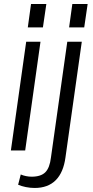

<svg xmlns="http://www.w3.org/2000/svg" viewBox="-20 -747 460 953"><path d="M181 -540 105 0H34L110 -540ZM210 -727 193 -611H118L134 -727ZM152 186Q130 186 108 181.5Q86 177 70 170L83 119Q94 124 108.5 127Q123 130 137 130Q183 130 205 108Q227 86 233 34L314 -540H386L305 34Q295 109 256.5 147.5Q218 186 152 186ZM415 -727 398 -611H323L339 -727Z"/></svg>

Font: Pathway Extreme Condensed Light
Style: Italic
Weight: 300
Width: 3
Italic angle: -8°
Version: Version 1.001;gftools[0.9.26]